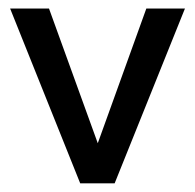

<svg xmlns="http://www.w3.org/2000/svg" viewBox="-20 -424 452 444"><path d="M318.4 -404.3 206.1 -92.8 93.3 -404.3H3.4L165.5 0H245.1L407.7 -404.3Z"/></svg>

Font: Now Medium
Style: Regular
Weight: 500
Designer: Alfredo Marco Pradil
Foundry: Alfredo Marco Pradil
Version: Version 1.200;hotconv 1.0.109;makeotfexe 2.5.65596